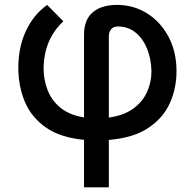

<svg xmlns="http://www.w3.org/2000/svg" viewBox="-20 -573 809 797"><path d="M328.8 204.5V7.5Q228.7 -2.1 168.9 -44.9Q109 -87.7 82.6 -152Q56.1 -216.3 56.1 -290.5Q55.8 -376.1 87.4 -444.1Q119 -512.1 175.8 -552.6L242.9 -484.7Q203.8 -447.8 183.2 -400.6Q162.6 -353.3 160.9 -290.5Q160.9 -242.2 177.6 -199Q194.2 -155.9 231.2 -125.7Q268.1 -95.5 328.8 -85.6V-428.3Q328.8 -491.1 364.9 -521.8Q400.9 -552.6 465.6 -552.6Q535.5 -552.6 591.4 -517Q647.4 -481.5 680 -419.6Q712.7 -357.6 712.7 -277.3Q712.7 -207.4 685.4 -145.6Q658 -83.8 596.2 -42.3Q534.4 -0.7 431.8 7.8V204.5ZM431.8 -84.9Q494.3 -93.8 533.2 -122.2Q572.1 -150.6 590.4 -191.2Q608.7 -231.9 608.7 -277.3Q607.6 -328.5 590.6 -370.7Q573.5 -413 542.6 -438Q511.7 -463.1 469.1 -463.1Q450.6 -463.1 441.2 -451.5Q431.8 -440 431.8 -422.9Z"/></svg>

Font: Inter Zeller Medium
Style: Regular
Weight: 500
Designer: Rasmus Andersson; Joe Bland
Foundry: zeller
Version: Version 3.015;git-dec3a8cb1